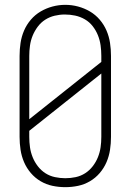

<svg xmlns="http://www.w3.org/2000/svg" viewBox="-20 -766 540 794"><path d="M250 8Q223 8 197 2.5Q171 -3 148 -16.5Q125 -30 107.5 -50.5Q90 -71 79.5 -95.5Q69 -120 65 -146.5Q61 -173 61 -200V-535Q61 -562 65 -588.5Q69 -615 79.5 -639.5Q90 -664 107.5 -684.5Q125 -705 148 -718.5Q171 -732 197 -739Q223 -746 250 -746Q277 -746 303 -739Q329 -732 352 -718.5Q375 -705 392.5 -684.5Q410 -664 420.5 -639.5Q431 -615 435 -588.5Q439 -562 439 -535V-200Q439 -173 435 -146.5Q431 -120 420.5 -95.5Q410 -71 392.5 -50.5Q375 -30 352 -16.5Q329 -3 303 2.5Q277 8 250 8ZM101 -273 399 -510V-535Q399 -557 396 -578.5Q393 -600 385 -620Q377 -640 363.5 -657.5Q350 -675 331 -686Q312 -697 291 -701.5Q270 -706 248 -706Q227 -706 206 -701Q185 -696 167 -684.5Q149 -673 136 -655.5Q123 -638 115 -618.5Q107 -599 104 -577.5Q101 -556 101 -535ZM250 -29Q272 -29 293 -33.5Q314 -38 332 -49.5Q350 -61 363.5 -78.5Q377 -96 385 -116Q393 -136 396 -157Q399 -178 399 -200V-462L101 -225V-200Q101 -178 104 -157Q107 -136 115 -116Q123 -96 136.5 -78.5Q150 -61 168 -49.5Q186 -38 207.5 -33.5Q229 -29 250 -29Z"/></svg>

Font: Zed Sans Extralight
Style: Regular
Weight: 200
Designer: Belleve Invis
Foundry: Belleve Invis
Version: Version 1.0.0; ttfautohint (v1.8.4)